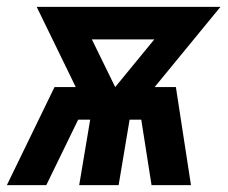

<svg xmlns="http://www.w3.org/2000/svg" viewBox="-45 -540 665 560"><path d="M-25 0 114 -286H176L62 -520H598L406 -286H468L512 0H397L367 -191H333L301 0H186L218 -191H183L90 0ZM291 -286 405 -425H223Z"/></svg>

Font: Iosevka SS04 XBd Ex Obl
Style: Regular
Weight: 800
Width: 7
Italic angle: -9°
Monospace: yes
Designer: Belleve Invis
Foundry: Belleve Invis
Version: Version 19.0.0; ttfautohint (v1.8.4)